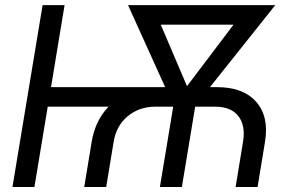

<svg xmlns="http://www.w3.org/2000/svg" viewBox="-20 -748 1154 768"><path d="M316.9 0 346.7 -180.7Q360.4 -265.1 414.1 -321.3H170.9L117.7 0H29.8L150.4 -727.5H238.3L184.1 -399.4H640.6L492.2 -727.5H1081.1L819.8 -399.4H848.6Q953.6 -399.4 1005.1 -340.3Q1056.6 -281.2 1040 -180.7L1010.3 0H922.4L952.1 -180.7Q962.9 -245.6 933.6 -283.4Q904.3 -321.3 839.8 -321.3H760.7L707.5 0H619.6L672.9 -321.3H601.6Q537.1 -321.3 491.2 -283.4Q445.3 -245.6 434.6 -180.7L404.8 0ZM728 -403.3 914.1 -649.4H623Z"/></svg>

Font: Inter Display
Style: Italic
Weight: 400
Italic angle: -9.39999°
Designer: Rasmus Andersson
Foundry: rsms
Version: Version 4.000;git-a52131595